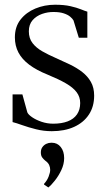

<svg xmlns="http://www.w3.org/2000/svg" viewBox="-20 -558 462 832"><path d="M204.5 10.5Q169.5 10.5 136.5 2.2Q103.5 -6 77 -15.5Q50.5 -25 34.5 -29V-149H77L98.5 -71Q102.5 -61.5 119.2 -50Q136 -38.5 160.2 -30.2Q184.5 -22 210.5 -22Q247 -22 273.2 -32Q299.5 -42 313.5 -62.2Q327.5 -82.5 327.5 -111.5Q327.5 -138 312 -158.5Q296.5 -179 265.2 -197Q234 -215 186.5 -234.5Q138 -254 106.8 -277.5Q75.5 -301 60 -330.2Q44.5 -359.5 44.5 -396Q44.5 -442 69 -473.2Q93.5 -504.5 133.2 -521Q173 -537.5 218.5 -537.5Q258 -537.5 285.2 -531.2Q312.5 -525 330.2 -517.8Q348 -510.5 358.5 -507.5V-394.5H321.5L298.5 -469.5Q294 -477.5 283.8 -486Q273.5 -494.5 256 -500.2Q238.5 -506 213 -506Q187.5 -506.5 162.5 -497.8Q137.5 -489 121.2 -470.5Q105 -452 105 -422Q105 -392 121 -371.2Q137 -350.5 163.5 -335.5Q190 -320.5 221 -307Q253 -293 283 -278.5Q313 -264 336.5 -245.8Q360 -227.5 374 -202.8Q388 -178 388 -143.5Q388 -96 365.2 -61.5Q342.5 -27 301.2 -8.2Q260 10.5 204.5 10.5ZM258 127Q258 153 245.8 179Q233.5 205 217.2 225.2Q201 245.5 190 254H189L171 242V238.5Q184 224.5 190.8 207Q197.5 189.5 197.5 178Q197.5 167 193 157Q188.5 147 176.5 138.5Q169 132.5 163 124.5Q157 116.5 157 102.5Q157 89 163.5 79.8Q170 70.5 180.2 65.5Q190.5 60.5 202 60.5H204.5Q228.5 60.5 243.2 79Q258 97.5 258 127Z"/></svg>

Font: Merriweather 96pt Light
Style: Regular
Weight: 300
Version: Version 2.100